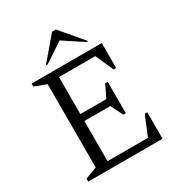

<svg xmlns="http://www.w3.org/2000/svg" viewBox="-200 -990 1036 1119"><g transform="rotate(-30 317.5 -431.0)"><path d="M65 0V-20L144 -50V-610L65 -640V-660H537V-492H520L466 -613H222V-364H397L437 -447H454V-236H437L397 -317H222V-47H494L548 -178H565V0ZM190 -710 319 -862H345L474 -710H462L332 -796L202 -710Z"/></g></svg>

Font: Spectral Light
Style: Regular
Weight: 300
Designer: Jean-Baptiste Levee
Foundry: Production Type
Version: Version 2.001